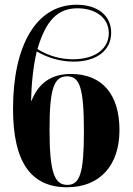

<svg xmlns="http://www.w3.org/2000/svg" viewBox="-20 -780 559 810"><path d="M263 10C401 10 484 -82 484 -231C484 -382 411 -468 279 -468C195 -468 142 -428 113 -355H111C113 -433 121 -504 135 -563C181 -536 236 -520 291 -520C387 -520 449 -567 449 -642C449 -716 390 -760 303 -760C132 -760 35 -587 35 -321C35 -98 109 10 263 10ZM288 -530C242 -530 189 -541 138 -573C173 -692 222 -745 307 -745C379 -745 439 -708 439 -640C439 -575 382 -530 288 -530ZM264 0C209 0 189 -54 189 -235C189 -407 208 -458 263 -458C316 -458 334 -411 334 -225C334 -50 317 0 264 0Z"/></svg>

Font: Noto Serif Display Condensed Extra
Style: Regular
Weight: 800
Width: 3
Designer: Monotype Design Team
Foundry: Monotype Imaging Inc.
Version: Version 1.900